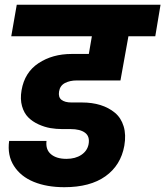

<svg xmlns="http://www.w3.org/2000/svg" viewBox="-20 -760 689 800"><path d="M26.9 -608.9 49.8 -740.2H648.9L627 -608.9H515.1L481.9 -424.8H299.8Q271.5 -424.8 250.7 -414.1Q230 -403.3 226.1 -378.9Q222.2 -355 236.3 -344Q250.5 -333 277.8 -333H321.8Q363.8 -333 398.4 -322.3Q433.1 -311.5 458.7 -290.3Q484.4 -269 495.1 -233.9Q505.9 -198.7 498 -152.8Q483.4 -71.3 419.4 -25.6Q355.5 20 248 20Q175.3 20 120.8 -2.2Q66.4 -24.4 38.1 -68.6Q9.8 -112.8 18.1 -172.9H173.8Q169.4 -136.7 192.4 -117.4Q215.3 -98.1 256.8 -98.1Q293.9 -98.1 318.8 -114.7Q343.8 -131.3 349.1 -159.2Q355 -191.4 334.5 -206.8Q314 -222.2 273.9 -222.2H238.8Q214.4 -222.2 189.9 -226.3Q165.5 -230.5 140.4 -241.9Q115.2 -253.4 97.7 -271Q80.1 -288.6 71.8 -317.6Q63.5 -346.7 69.8 -383.8Q82.5 -458.5 140.6 -496.8Q198.7 -535.2 278.8 -535.2H350.1L362.8 -608.9Z"/></svg>

Font: SVN-Poppins
Style: Bold Italic
Weight: 700
Italic angle: -10°
Designer: Ninad Kale (Devanagari), Jonny Pinhorn (Latin)
Foundry: Indian Type Foundry
Version: Version 3.002 2017